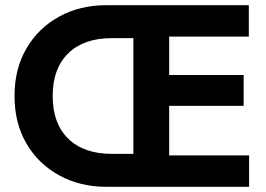

<svg xmlns="http://www.w3.org/2000/svg" viewBox="-20 -720 1025 740"><path d="M940 -121V0H390Q289 0 208.5 -44Q128 -88 82 -166.5Q36 -245 36 -350Q36 -455 82 -533.5Q128 -612 208 -656Q288 -700 390 -700H939V-579H632V-431H919V-312H632V-121ZM411 -127H494V-573H411Q303 -573 243 -514.5Q183 -456 183 -350Q183 -244 243 -185.5Q303 -127 411 -127Z"/></svg>

Font: Von Semi
Style: Regular
Weight: 600
Version: Version 4.000; ttfautohint (v1.8.4.7-5d5b)